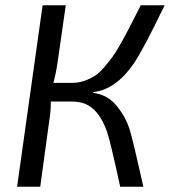

<svg xmlns="http://www.w3.org/2000/svg" viewBox="-20 -710 646 730"><path d="M335 -360 334 -357Q390 -350 425 -306Q460 -262 474 -214Q488 -166 514 -49Q521 -17 525 0H437Q400 -171 387 -209Q356 -297 299 -317Q278 -324 250 -324H173Q174 -292 167 -249L133 0H45L142 -690H230L199 -473Q193 -432 183 -395H255Q279 -395 300.5 -402.5Q322 -410 339.5 -421Q357 -432 375.5 -453.5Q394 -475 407.5 -493.5Q421 -512 439.5 -545Q458 -578 470 -601.5Q482 -625 503 -666Q511 -682 515 -690H606Q525 -522 489 -469Q420 -369 335 -360Z"/></svg>

Font: Exo 2.0
Style: Italic
Weight: 400
Italic angle: -8°
Designer: Natanael Gama
Version: Version 1.001;PS 001.001;hotconv 1.0.70;makeotf.lib2.5.58329